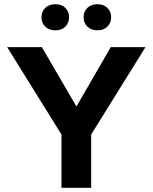

<svg xmlns="http://www.w3.org/2000/svg" viewBox="-20 -892 726 912"><path d="M413 0H272V-253L14 -668H179L343 -386L506 -668H671L413 -253ZM290.5 -765.5Q273 -748 243 -748Q213 -748 195 -765.5Q177 -783 177 -810Q177 -837 195 -854.5Q213 -872 243 -872Q273 -872 290.5 -854.5Q308 -837 308 -810Q308 -783 290.5 -765.5ZM443 -748Q413 -748 395 -765.5Q377 -783 377 -810Q377 -837 395 -854.5Q413 -872 443 -872Q472 -872 490 -854.5Q508 -837 508 -810Q508 -783 490 -765.5Q472 -748 443 -748Z"/></svg>

Font: Gantari
Style: Bold
Weight: 700
Designer: Anugrah Pasau
Foundry: Lafontype
Version: Version 1.000